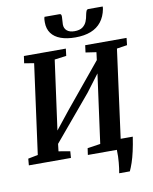

<svg xmlns="http://www.w3.org/2000/svg" viewBox="-116 -1068 1047 1314"><g transform="rotate(-10 407.0 -411.0)"><path d="M603.5 160.5Q606.5 144 609 125.5Q611.5 107 613.2 87.2Q615 67.5 615.8 45.5Q616.5 23.5 615.5 0L574.5 -70H738.5Q730 -14 720.2 29.2Q710.5 72.5 699.5 104.8Q688.5 137 677.5 160.5ZM4 0 8 -46 76.5 -59.5 161 -682.5 93.5 -693.5 100.5 -743H392L386 -693.5L304 -682.5L230.5 -145.5L203.5 -157.5L336.5 -324.5L624 -673.5L579.5 -569L594 -682.5L520 -693.5L526.5 -743H814L808.5 -693.5L736.5 -682.5L653 -59.5L726.5 -46L721.5 0H414L420.5 -46L510.5 -59.5L583 -592.5L609 -582.5L486 -419.5L188.5 -65L229.5 -135.5L220.5 -59.5L300 -46L296.5 0ZM391 -982.5Q399 -982.5 401.5 -976.2Q404 -970 403.5 -961Q403.5 -950.5 402 -935.2Q400.5 -920 400.5 -909.5Q400.5 -882 419 -866Q437.5 -850 472 -850Q508 -850 527.8 -864.5Q547.5 -879 556.5 -901Q565.5 -923 569 -946.5Q571.5 -960 576 -971.5Q580.5 -983 591 -983H690.5Q690.5 -979 690.2 -974.8Q690 -970.5 689 -965.5Q679 -913.5 651.2 -878Q623.5 -842.5 578.5 -824.8Q533.5 -807 470.5 -807Q411.5 -807 369 -822.5Q326.5 -838 304 -868.8Q281.5 -899.5 281.5 -945Q281.5 -954 282 -963.5Q282.5 -973 286 -982.5Z"/></g></svg>

Font: Merriweather 20pt
Style: Bold Italic
Weight: 700
Italic angle: -7.8°
Version: Version 2.101